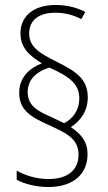

<svg xmlns="http://www.w3.org/2000/svg" viewBox="-20 -780 432 770"><path d="M57 -408C57 -340 102 -312 166 -283C239 -249 295 -228 295 -160C295 -101 255 -62 174 -62C128 -62 80 -76 47 -96V-59C76 -43 124 -30 174 -30C275 -30 331 -83 331 -161C331 -212 306 -242 264 -270C302 -295 332 -333 332 -390C332 -467 279 -496 206 -533C141 -566 97 -590 97 -646C97 -701 138 -729 203 -729C244 -729 281 -717 306 -703L322 -732C290 -749 250 -760 203 -760C113 -760 62 -714 62 -646C62 -588 99 -556 148 -526C98 -507 57 -469 57 -408ZM91 -411C91 -466 133 -495 178 -509C263 -471 298 -441 298 -386C298 -335 269 -302 237 -286L185 -311C127 -336 91 -358 91 -411Z"/></svg>

Font: Noto Sans Gurmukhi UI Condensed ExtraLight
Style: Regular
Weight: 200
Width: 3
Designer: Jelle Bosma - Monotype Design Team
Foundry: Monotype Imaging Inc.
Version: Version 2.004